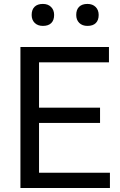

<svg xmlns="http://www.w3.org/2000/svg" viewBox="-20 -948 607 968"><path d="M139.6 -872.6Q139.6 -899.4 154.3 -913.8Q168.9 -928.2 196.3 -928.2Q222.2 -928.2 237.5 -912.8Q252.9 -897.5 252.9 -872.6Q252.9 -846.2 238.5 -831.8Q224.1 -817.4 196.3 -817.4Q170.4 -817.4 155 -832.5Q139.6 -847.7 139.6 -872.6ZM364.3 -872.6Q364.3 -899.4 378.9 -913.8Q393.6 -928.2 420.9 -928.2Q446.8 -928.2 462.2 -912.8Q477.5 -897.5 477.5 -872.6Q477.5 -846.2 463.1 -831.8Q448.7 -817.4 420.9 -817.4Q395 -817.4 379.6 -832.5Q364.3 -847.7 364.3 -872.6ZM83 0V-710.9H529.3V-633.8H176.8V-405.3H484.4V-328.1H176.8V-77.1H534.2V0Z"/></svg>

Font: RobotoFlex
Style: Regular
Weight: 400
Designer: Berlow after Robertson
Foundry: Google
Version: Version 2.136